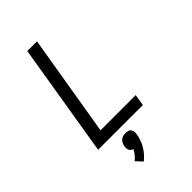

<svg xmlns="http://www.w3.org/2000/svg" viewBox="-288 -831 1177 1177"><g transform="rotate(-45 300.0 -243.0)"><path d="M76 0 197 -735H281L171 -74H476L464 0ZM223 249 185 208Q200 196 212 181Q224 166 232 150Q225 148 218.5 143Q212 138 208.5 131Q205 124 204.5 115.5Q204 107 205 99Q207 88 212 77.5Q217 67 225.5 59.5Q234 52 245 49Q256 46 267 46Q278 46 288 49Q298 52 304 59.5Q310 67 311.5 77.5Q313 88 311 99Q308 120 300.5 141Q293 162 282 181Q271 200 256 217.5Q241 235 223 249Z"/></g></svg>

Font: Iosevka Curly Extended
Style: Italic
Weight: 400
Width: 7
Italic angle: -9°
Monospace: yes
Designer: Belleve Invis
Foundry: Belleve Invis
Version: Version 11.1.0; ttfautohint (v1.8.3)